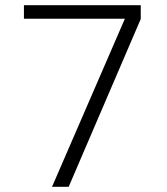

<svg xmlns="http://www.w3.org/2000/svg" viewBox="-20 -718 640 738"><path d="M72 -646H460L180 0H244L521 -645V-698H72Z"/></svg>

Font: Plexus Sans Light
Style: Regular
Weight: 300
Version: Version 2.001;PS 002.001;hotconv 1.0.70;makeotf.lib2.5.58329